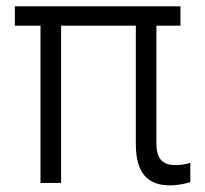

<svg xmlns="http://www.w3.org/2000/svg" viewBox="-20 -565 632 593"><path d="M537.3 -545.5H25.9V-485.8H105.1V0H168.7V-485.8H399.5V-119.7C399.5 -26.6 440.3 7.5 503.9 7.5C531.6 7.5 552.2 2.1 567.8 -2.5V-62.1C555.8 -58.2 539.1 -55 523.8 -55C489.3 -55 463.1 -66.4 463.1 -122.2V-485.8H537.3Z"/></svg>

Font: Karasuma Gothic
Style: Light
Weight: 300
Designer: Rasmus Andersson / Ryoko Nishizuka
Foundry: rsms
Version: Version 1.00